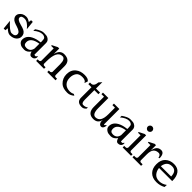

<svg xmlns="http://www.w3.org/2000/svg" viewBox="405 -2349 3973 3973"><g transform="rotate(45 2391.5 -362.5)"><path d="M238 -46Q173 -46 33 -203L53 1H103Q106 -39 110 -64Q183 9 240 9Q330 9 383 -36Q435 -81 435 -143V-146Q435 -228 356 -268Q319 -286 244 -305Q124 -335 124 -391Q124 -450 216 -450Q308 -450 402 -328L382 -522H332L327 -471Q326 -464 320 -464Q265 -504 214 -504Q214 -504 213 -504Q211 -504 209 -504Q115 -504 62 -431Q41 -401 41 -367Q41 -332 64 -302Q86 -271 124 -254Q162 -236 218 -220Q340 -183 340 -119Q340 -46 238 -46Z M798 -159Q776 -47 667 -47Q583 -47 583 -129Q581 -265 798 -299ZM704 -485Q751 -485 781 -457Q799 -439 799 -367Q799 -365 799 -362L798 -338Q725 -329 690 -319Q485 -260 485 -108Q485 -46 550 -9Q585 12 662 12Q739 12 798 -71Q820 12 869 12Q948 12 964 -53V-98Q929 -59 927 -59Q892 -59 886 -66V-408Q886 -477 815 -511Q788 -525 719 -525H697Q633 -525 523 -448L520 -399Q620 -485 704 -485Z M1159 -520H1120L1001 -460V-440H1076V-75Q1065 -50 1045 -46L1002 -45V0H1233V-45H1195Q1166 -45 1159 -75V-140Q1159 -456 1318 -456Q1402 -456 1402 -302V-75Q1391 -50 1371 -46L1328 -45V0H1569V-45H1531Q1502 -45 1495 -75V-340Q1495 -510 1318 -511Q1194 -511 1159 -358Z M2038 -69Q1994 -45 1945 -45Q1846 -45 1793 -99Q1739 -152 1739 -248Q1739 -328 1778 -385Q1816 -442 1915 -442Q2014 -442 2032 -381L2058 -453Q2030 -506 1919 -506Q1801 -506 1726 -445Q1640 -376 1640 -250Q1640 -131 1725 -50Q1789 11 1915 11H1928Q1999 11 2070 -49Z M2342 9Q2401 9 2440 -43V-78Q2404 -43 2337 -43Q2282 -43 2282 -146V-424H2400V-472H2282V-658L2228 -596Q2218 -476 2144 -472H2106V-424H2197V-118Q2197 9 2342 9Z M2765 -469H2840V-276Q2840 -42 2694 -42Q2604 -42 2602 -212V-514H2444V-469H2519V-170Q2519 14 2686 15Q2816 15 2840 -111V-58Q2862 13 2911 13Q2960 13 2976 -53V-98Q2945 -59 2939 -59Q2930 -59 2924 -66V-514H2765Z M3332 -159Q3310 -47 3201 -47Q3117 -47 3117 -129Q3115 -265 3332 -299ZM3238 -485Q3285 -485 3315 -457Q3333 -439 3333 -367Q3333 -365 3333 -362L3332 -338Q3259 -329 3224 -319Q3019 -260 3019 -108Q3019 -46 3084 -9Q3119 12 3196 12Q3273 12 3332 -71Q3354 12 3403 12Q3482 12 3498 -53V-98Q3463 -59 3461 -59Q3426 -59 3420 -66V-408Q3420 -477 3349 -511Q3322 -525 3253 -525H3231Q3167 -525 3057 -448L3054 -399Q3154 -485 3238 -485Z M3701 -520H3662L3543 -460V-440H3618V-75Q3607 -50 3587 -46L3534 -45V0H3779V-45H3737Q3708 -45 3701 -75ZM3595 -674Q3595 -647 3615 -628Q3634 -608 3661 -608Q3688 -608 3708 -628Q3727 -647 3727 -674Q3727 -701 3708 -721Q3688 -740 3661 -740Q3634 -740 3615 -721Q3595 -701 3595 -674Z M4138 -526Q4015 -526 3989 -359V-521H3950L3831 -461V-441H3906V-75Q3895 -50 3875 -46L3822 -45V0H4073V-45H4025Q3996 -45 3989 -75V-256Q3989 -448 4143 -448Q4194 -448 4211 -370L4233 -383Q4230 -526 4138 -526Z M4367 -284Q4390 -448 4533 -448H4535Q4666 -448 4669 -284ZM4730 -98Q4650 -39 4560 -39Q4470 -39 4420 -97Q4373 -154 4367 -232H4751V-256Q4751 -366 4698 -438Q4644 -510 4530 -510Q4415 -510 4340 -439Q4272 -373 4272 -249Q4272 -125 4342 -55Q4411 15 4532 15Q4534 15 4536 15Q4638 15 4726 -34Z"/></g></svg>

Font: Sawarabi Mincho
Style: Regular
Weight: 400
Version: Version 1.082; ttfautohint (v1.8.4.7-5d5b)